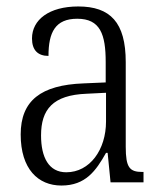

<svg xmlns="http://www.w3.org/2000/svg" viewBox="-20 -564 503 594"><path d="M170 10C245 10 277 -36 308 -91H313L322 0H424V-32H421C381 -32 369 -45 369 -110V-372C369 -495 321 -544 222 -544C132 -544 79 -503 79 -445C79 -409 97 -391 130 -391C130 -464 151 -506 219 -506C290 -506 307 -458 307 -372V-309L238 -306C107 -301 44 -253 44 -148C44 -41 98 10 170 10ZM185 -31C131 -31 107 -77 107 -145C107 -225 143 -270 248 -274L308 -277V-188C308 -101 258 -31 185 -31Z"/></svg>

Font: Noto Serif Devanagari Condensed Light
Style: Regular
Weight: 300
Width: 3
Designer: Universal Thirst, Indian Type Foundry and the Monotype Design Team
Foundry: Monotype Imaging Inc.
Version: Version 2.004